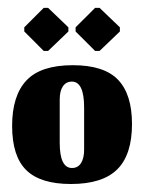

<svg xmlns="http://www.w3.org/2000/svg" viewBox="-20 -453 360 480"><path d="M89.3 -325.7H100.3L151 -374.3V-384.7L100.3 -433.3H89.3L40.7 -384.7V-374.3ZM217.7 -325.7H229L279.7 -374.3V-384.7L229 -433.3H217.7L169 -384.7V-374.3ZM160 -33Q129.3 -33 129.3 -96V-204.3Q129.3 -225.7 137.3 -237.3Q145.3 -249 159.7 -249Q190.3 -249 190.3 -184V-78.7Q190.3 -57.3 182.5 -45.2Q174.7 -33 160 -33ZM157.3 7Q236.3 7 273.2 -29.7Q310 -66.3 310 -143Q310 -217 275.2 -253.5Q240.3 -290 162 -290Q81.7 -290 46 -251.8Q10.3 -213.7 10.3 -138.3Q10.3 -62.3 45.7 -27.7Q81 7 157.3 7Z"/></svg>

Font: Jomhuria
Style: Regular
Weight: 400
Designer: Arabic design by Kourosh Beigpour, Latin design by Eben Sorkin, engineering by Lasse Fister and Khaled Hosney
Version: Version 1.0010